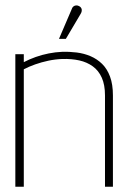

<svg xmlns="http://www.w3.org/2000/svg" viewBox="-20 -706 483 726"><path d="M284 -652Q288 -658 289 -664Q290 -670 287.5 -675Q285 -680 279 -683Q273 -686 267.5 -685.5Q262 -685 257.5 -681.5Q253 -678 251 -671L203 -559H229ZM377 -345V0H407V-345Q407 -387 396 -416.5Q385 -446 366 -464.5Q347 -483 322.5 -493.5Q298 -504 270 -507.5Q242 -511 214 -510Q190 -509 164.5 -504Q139 -499 115 -490.5Q91 -482 70 -471V-501H38V0H70V-444Q89 -454 113 -462.5Q137 -471 163 -476.5Q189 -482 216 -483Q251 -484 280 -477.5Q309 -471 331 -455Q353 -439 365 -412Q377 -385 377 -345Z"/></svg>

Font: Advent Pro ExtraLight
Style: Regular
Weight: 250
Version: Version 3.000